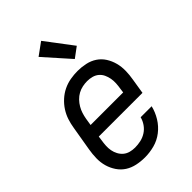

<svg xmlns="http://www.w3.org/2000/svg" viewBox="-232 -865 963 963"><g transform="rotate(-45 250.0 -383.0)"><path d="M206 8Q177 8 149 2Q121 -4 98.5 -18.5Q76 -33 60.5 -56Q45 -79 37.5 -105.5Q30 -132 30.5 -161Q31 -190 36 -219L58 -349Q62 -375 70 -399.5Q78 -424 92.5 -446.5Q107 -469 127.5 -487.5Q148 -506 172 -517.5Q196 -529 222 -533.5Q248 -538 273 -538Q301 -538 329 -532Q357 -526 379.5 -511Q402 -496 416.5 -473Q431 -450 438 -423.5Q445 -397 444.5 -368Q444 -339 439 -311L426 -230H116L113 -208Q110 -190 109 -172.5Q108 -155 111 -138.5Q114 -122 122 -107Q130 -92 142.5 -81.5Q155 -71 171.5 -66.5Q188 -62 206 -62Q226 -62 246.5 -66.5Q267 -71 285 -82.5Q303 -94 315.5 -112Q328 -130 333 -150H411Q403 -116 384 -85Q365 -54 336.5 -32Q308 -10 274 -1Q240 8 206 8ZM128 -300H359L362 -322Q365 -340 366 -357.5Q367 -375 364 -391.5Q361 -408 354 -423Q347 -438 334.5 -448.5Q322 -459 305.5 -463.5Q289 -468 271 -468Q255 -468 238 -464.5Q221 -461 205.5 -452.5Q190 -444 177.5 -431Q165 -418 156 -402.5Q147 -387 142 -371Q137 -355 134 -338ZM306 -590 185 -726 251 -774 360 -630Z"/></g></svg>

Font: Iosevka Curly Oblique
Style: Regular
Weight: 400
Italic angle: -9°
Monospace: yes
Designer: Belleve Invis
Foundry: Belleve Invis
Version: Version 11.1.0; ttfautohint (v1.8.3)